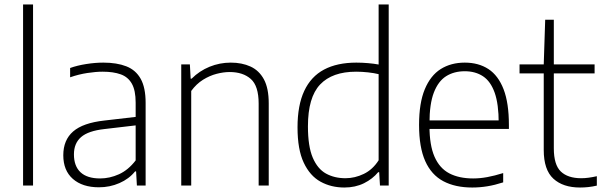

<svg xmlns="http://www.w3.org/2000/svg" viewBox="-20 -828 2688 857"><path d="M83 0V-808H127.5V0Z M421.5 8Q348 8 305.2 -29.5Q262.5 -67 262.5 -135Q262.5 -203 306.5 -241.2Q350.5 -279.5 446 -290L605.5 -308.5L608.5 -271L446.5 -252Q374 -244 342 -216.2Q310 -188.5 310 -139Q310 -86.5 339.5 -59Q369 -31.5 427 -31.5Q469.5 -31.5 511 -50.2Q552.5 -69 585.5 -112V-370Q585.5 -424.5 568.5 -454.5Q551.5 -484.5 518.8 -496.2Q486 -508 438.5 -508Q408 -508 370 -502.2Q332 -496.5 293 -483V-524.5Q325 -536 365 -542.2Q405 -548.5 441 -548.5Q501.5 -548.5 543.8 -532Q586 -515.5 608 -476.2Q630 -437 630 -369V0H591L587.5 -63H583Q556 -29.5 513.2 -10.8Q470.5 8 421.5 8Z M789 0V-540.5H827.5L831 -477H835.5Q870 -511.5 915.2 -530Q960.5 -548.5 1010 -548.5Q1060 -548.5 1098.2 -531Q1136.5 -513.5 1158 -473.8Q1179.5 -434 1179.5 -366.5V0H1134.5V-365.5Q1134.5 -444.5 1099.5 -475.5Q1064.5 -506.5 1005 -506.5Q978 -506.5 947 -498.5Q916 -490.5 886.2 -472Q856.5 -453.5 833.5 -422V0Z M1517 9Q1458 9 1410.8 -17Q1363.5 -43 1335.8 -101.8Q1308 -160.5 1308 -259.5Q1308 -358 1338 -422.2Q1368 -486.5 1426.5 -517.5Q1485 -548.5 1570.5 -548.5Q1596.5 -548.5 1622.5 -546.2Q1648.5 -544 1670 -540V-808H1715V0H1676L1672.5 -59.5H1668Q1643.5 -29.5 1604.8 -10.2Q1566 9 1517 9ZM1522 -32.5Q1564 -32.5 1603.8 -51.8Q1643.5 -71 1670 -112.5V-497Q1650 -502 1622.8 -505Q1595.5 -508 1569.5 -508Q1463 -508 1408.8 -450.8Q1354.5 -393.5 1354.5 -264Q1354.5 -174.5 1376 -124.2Q1397.5 -74 1435.2 -53.2Q1473 -32.5 1522 -32.5Z M2088 9Q2012 9 1958.8 -19.2Q1905.5 -47.5 1878 -109Q1850.5 -170.5 1850.5 -270.5Q1850.5 -368 1876 -429.5Q1901.5 -491 1947.2 -519.8Q1993 -548.5 2054.5 -548.5Q2116 -548.5 2160 -519.8Q2204 -491 2227.8 -429.5Q2251.5 -368 2251.5 -270V-252.5H1873V-290.5H2220.5L2206 -278Q2206 -363.5 2188 -414.2Q2170 -465 2136 -487.5Q2102 -510 2054.5 -510Q2006.5 -510 1971.2 -487.8Q1936 -465.5 1916.5 -414.8Q1897 -364 1897 -278V-265.5Q1897 -180 1919.5 -128.5Q1942 -77 1985.5 -54.2Q2029 -31.5 2092 -31.5Q2122.5 -31.5 2155 -37.5Q2187.5 -43.5 2226 -55.5V-14Q2189 -2 2155.2 3.5Q2121.5 9 2088 9Z M2569 9Q2493 9 2450 -30.5Q2407 -70 2407 -158.5V-540.5L2413.5 -740H2452V-166Q2452 -92.5 2483.2 -62.5Q2514.5 -32.5 2574.5 -32.5Q2590.5 -32.5 2607.2 -34.8Q2624 -37 2644 -41.5V0.5Q2624.5 5 2606.2 7Q2588 9 2569 9ZM2299 -500.5V-540.5H2634V-500.5Z"/></svg>

Font: Encode Sans Condensed Thin ExtraLight
Style: Regular
Weight: 250
Version: Version 3.002